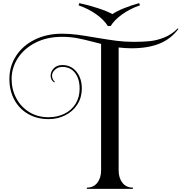

<svg xmlns="http://www.w3.org/2000/svg" viewBox="-20 -1110 1158 1225"><path d="M737 -807V-23Q737 25 761 56Q785 87 828 87V95H534V87Q577 87 601 56Q625 25 625 -23V-830L578 -842Q514 -859 469.5 -867Q425 -875 376 -875Q279 -875 206 -837.5Q133 -800 93.5 -738.5Q54 -677 54 -606Q54 -540 83.5 -484Q113 -428 166.5 -395Q220 -362 290 -362Q345 -362 390.5 -384Q436 -406 462 -447.5Q488 -489 488 -545Q488 -607 458.5 -645Q429 -683 378 -683Q350 -683 331 -665.5Q312 -648 312 -627Q312 -615 317.5 -604.5Q323 -594 330 -588L327 -584Q303 -598 303 -627Q303 -653 323 -674Q343 -695 378 -695Q433 -695 467.5 -653Q502 -611 502 -545Q502 -488 473.5 -443.5Q445 -399 396.5 -374.5Q348 -350 290 -350Q217 -350 160 -382.5Q103 -415 71.5 -473.5Q40 -532 40 -606Q40 -688 83 -754Q126 -820 202.5 -857.5Q279 -895 376 -895Q423 -895 472.5 -888.5Q522 -882 591 -870Q674 -856 725.5 -849.5Q777 -843 832 -843Q891 -843 936 -847.5Q981 -852 1028.5 -871Q1076 -890 1114 -929L1118 -925Q1070 -861 997 -831.5Q924 -802 820 -802Q780 -802 737 -807ZM873 -1076Q809 -1054 759.5 -1018.5Q710 -983 686 -944H668Q644 -983 594.5 -1018.5Q545 -1054 481 -1076L486 -1090Q546 -1077 604.5 -1058Q663 -1039 697 -1020Q725 -1039 772.5 -1058Q820 -1077 868 -1090Z"/></svg>

Font: Myanmar April Display
Style: Regular
Weight: 400
Designer: Khon Soe Zaw Thu
Foundry: Myanmar OS
Version: Version 2.50 April 12, 2019